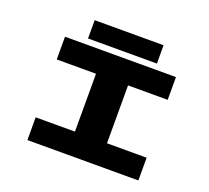

<svg xmlns="http://www.w3.org/2000/svg" viewBox="-142 -1043 1333 1222"><g transform="rotate(20 525.0 -432.0)"><path d="M299.5 -863.5H766V-739.5H299.5ZM909.5 -546H641V-154H909.5V0H158V-154H424V-546H158V-700H909.5Z"/></g></svg>

Font: League Mono Extended ExtraBold
Style: Regular
Weight: 800
Width: 9
Designer: Tyler Finck
Foundry: The League of Moveable Type / Tyler Finck
Version: Version 2.210